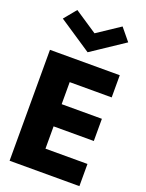

<svg xmlns="http://www.w3.org/2000/svg" viewBox="-204 -1247 1017 1342"><g transform="rotate(20 304.0 -576.0)"><path d="M129.1 -1152 54.3 -1061 297.4 -899 540.5 -1061 465.7 -1152 297.4 -1040ZM563.6 -825H44.4V0H563.6V-165H251.2V-331H550.4V-496H251.2V-660H563.6Z"/></g></svg>

Font: Hussar
Style: BdWide
Weight: 700
Foundry: Cannot Into Space Fonts
Version: Version 2.00